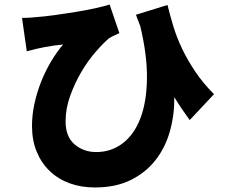

<svg xmlns="http://www.w3.org/2000/svg" viewBox="-20 -764 996 846"><path d="M816 -235Q799 -258 782 -283Q765 -308 748 -336Q749 -259 729 -187Q709 -115 666 -59.5Q623 -4 556.5 29Q490 62 398 62Q337 62 286.5 43.5Q236 25 199 -10.5Q162 -46 141.5 -96Q121 -146 121 -209Q121 -258 132 -308Q143 -358 161.5 -404.5Q180 -451 205 -493Q230 -535 258 -568Q217 -564 177 -556.5Q137 -549 98 -538L77 -685Q106 -685 133 -688Q174 -691 221.5 -697.5Q269 -704 314.5 -711.5Q360 -719 399 -727.5Q438 -736 463 -744L506 -618Q495 -613 483 -607.5Q471 -602 460 -595Q435 -574 401.5 -535.5Q368 -497 339 -448Q310 -399 289.5 -342.5Q269 -286 269 -229Q269 -162 308.5 -128Q348 -94 404 -94Q470 -94 520.5 -132.5Q571 -171 598.5 -242.5Q626 -314 627.5 -417Q629 -520 598 -649Q593 -661 588.5 -673.5Q584 -686 579 -699L718 -742Q729 -697 744 -647.5Q759 -598 783 -548Q807 -498 841 -447.5Q875 -397 923 -349Z"/></svg>

Font: Kinto Sans Black
Style: Regular
Weight: 900
Designer: Authors: Ryoko NISHIZUKA  (kana & ideographs); Paul D. Hunt (Latin, Greek & Cyrillic); Wenlong ZHANG  (bopomofo); Sandol
Foundry: Adobe Systems Incorporated, ookami Inc.
Version: Version 0.001